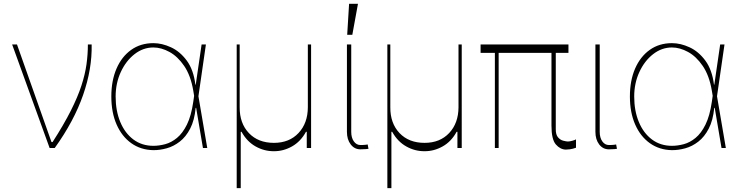

<svg xmlns="http://www.w3.org/2000/svg" viewBox="-20 -780 3907 1012"><path d="M241.5 0 44 -545.5H69.6L251.4 -31.2H257.1Q316.1 -122.9 352.8 -195.7Q389.6 -268.5 409.1 -328.5Q428.6 -388.5 435.9 -441.2Q443.2 -494 443.2 -545.5H463.1Q465.9 -417.3 418.1 -279.7Q370.4 -142 268.5 0Z M788.4 11.4Q721.9 10.3 672.1 -25.2Q622.2 -60.7 594.5 -123.9Q566.8 -187.1 566.8 -271.3Q566.8 -355.1 594.1 -418.3Q621.4 -481.5 671.2 -517Q720.9 -552.6 788.4 -552.6Q833.8 -552.6 881.2 -530.7Q928.6 -508.9 964.3 -460.8Q1000 -412.6 1009.9 -333.8H1011.7L1042.6 -545.5H1065.3L1025.9 -272.7L1072.4 0H1049.7L1013.8 -211.6H1011.4Q1005 -145.6 982.4 -102.1Q959.9 -58.6 927.6 -33.6Q895.2 -8.5 858.8 1.6Q822.4 11.7 788.4 11.4ZM1003.2 -274.9 998.6 -302.6Q985.1 -382.1 950.8 -432.4Q916.5 -482.6 873.2 -506.2Q829.9 -529.8 788.4 -529.8Q734.4 -529.8 689.1 -494.5Q643.8 -459.2 616.7 -400.4Q589.5 -341.6 589.5 -271.3Q589.5 -195.7 614 -136.9Q638.5 -78.1 683.2 -44.7Q728 -11.4 788.4 -11.4Q818.5 -11.4 850.9 -20.1Q883.2 -28.8 912.8 -53.1Q942.5 -77.4 965.2 -123.2Q987.9 -169 998.6 -242.9Z M1227.6 211.6V-545.5H1243.3V-214.5Q1242.9 -130 1291.9 -78.5Q1340.9 -27 1423.7 -27Q1505 -27 1553.6 -79Q1602.3 -131 1602.6 -214.5V-545.5H1619.7V0H1596.9V-85.2H1592.7Q1564.6 -33.7 1519 -8.2Q1473.4 17.4 1423.7 17Q1372.9 17.4 1327.2 -8.2Q1281.6 -33.7 1253.2 -85.2H1248.9V211.6Z M1808.6 -545.5H1831.3V-85.2Q1831.3 -54 1845 -34.8Q1858.7 -15.6 1879.6 -15.6Q1897 -15.6 1907 -16.9Q1916.9 -18.1 1918 -18.5L1922.2 4.3Q1920.8 4.6 1909.6 5.9Q1898.4 7.1 1879.6 7.1Q1848.4 7.1 1828.5 -18.8Q1808.6 -44.7 1808.6 -85.2ZM1810 -596.6 1820 -759.9H1866.8L1837 -596.6Z M2021.7 211.6V-545.5H2037.3V-214.5Q2036.9 -130 2085.9 -78.5Q2134.9 -27 2217.7 -27Q2299 -27 2347.7 -79Q2396.3 -131 2396.7 -214.5V-545.5H2413.7V0H2391V-85.2H2386.7Q2358.7 -33.7 2313 -8.2Q2267.4 17.4 2217.7 17Q2166.9 17.4 2121.3 -8.2Q2075.6 -33.7 2047.2 -85.2H2043V211.6Z M2976.2 -545.5V-501.4H2909.4V-99.4Q2909.1 -70 2921.2 -56.1Q2933.2 -42.3 2948.7 -38.4Q2964.1 -34.4 2973.4 -34.1Q2984 -34.4 2997.7 -38.4Q3011.4 -42.3 3016 -45.5V-1.4Q3013.5 -0.4 2999.8 3.7Q2986.2 7.8 2962 8.5Q2932.9 7.8 2909.8 -18.6Q2886.7 -45.1 2886.7 -117.9V-501.4H2608.3V0H2588.4V-501.4H2513.1V-545.5Z M3118.3 -545.5H3141V-85.2Q3141 -54 3154.7 -34.8Q3168.3 -15.6 3189.3 -15.6Q3206.7 -15.6 3216.6 -16.9Q3226.6 -18.1 3227.6 -18.5L3231.9 4.3Q3230.5 4.6 3219.3 5.9Q3208.1 7.1 3189.3 7.1Q3158 7.1 3138.1 -18.8Q3118.3 -44.7 3118.3 -85.2Z M3521.7 11.4Q3455.3 10.3 3405.4 -25.2Q3355.5 -60.7 3327.8 -123.9Q3300.1 -187.1 3300.1 -271.3Q3300.1 -355.1 3327.4 -418.3Q3354.8 -481.5 3404.5 -517Q3454.2 -552.6 3521.7 -552.6Q3567.1 -552.6 3614.5 -530.7Q3661.9 -508.9 3697.6 -460.8Q3733.3 -412.6 3743.3 -333.8H3745L3775.9 -545.5H3798.7L3759.2 -272.7L3805.8 0H3783L3747.2 -211.6H3744.7Q3738.3 -145.6 3715.7 -102.1Q3693.2 -58.6 3660.9 -33.6Q3628.6 -8.5 3592.2 1.6Q3555.8 11.7 3521.7 11.4ZM3736.5 -274.9 3731.9 -302.6Q3718.4 -382.1 3684.1 -432.4Q3649.9 -482.6 3606.5 -506.2Q3563.2 -529.8 3521.7 -529.8Q3467.7 -529.8 3422.4 -494.5Q3377.1 -459.2 3350 -400.4Q3322.8 -341.6 3322.8 -271.3Q3322.8 -195.7 3347.3 -136.9Q3371.8 -78.1 3416.5 -44.7Q3461.3 -11.4 3521.7 -11.4Q3551.8 -11.4 3584.2 -20.1Q3616.5 -28.8 3646.1 -53.1Q3675.8 -77.4 3698.5 -123.2Q3721.2 -169 3731.9 -242.9Z"/></svg>

Font: Inter UI Thin
Style: Regular
Weight: 100
Designer: Rasmus Andersson
Foundry: rsms
Version: 3.2;8d6f07862